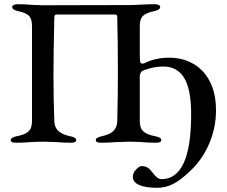

<svg xmlns="http://www.w3.org/2000/svg" viewBox="-20 -674 1078 912"><path d="M611 166Q611 148 626 131.5Q641 115 654 115Q681 115 699 139Q715 160 725.5 168.5Q736 177 747 177Q888 177 888 -131Q888 -249 855 -303.5Q822 -358 756 -358Q725 -358 694 -350Q663 -342 655 -336Q644 -328 644 -309V-98Q644 -65 661.5 -49.5Q679 -34 717 -27Q732 -24 739 -19.5Q746 -15 746 -8Q746 4 720 4Q684 4 655 1Q617 -1 596 -1Q574 -1 530 1Q497 4 460 4Q435 4 435 -8Q435 -15 442 -19.5Q449 -24 464 -27Q502 -35 519 -52Q536 -69 537 -99Q540 -213 540 -329Q540 -463 537 -595Q537 -600 534.5 -602Q532 -604 527 -605H247Q242 -604 240.5 -601.5Q239 -599 238 -592Q234 -414 234 -321Q234 -198 238 -99Q239 -69 257 -52Q275 -35 313 -27Q328 -24 335 -19.5Q342 -15 342 -8Q342 4 317 4Q281 4 249 1Q209 -1 189 -1Q165 -1 125 1Q92 4 56 4Q31 4 31 -8Q31 -15 38 -19.5Q45 -24 60 -27Q98 -34 115 -49.5Q132 -65 132 -98V-550Q132 -584 118 -598.5Q104 -613 67 -621Q38 -627 38 -641Q38 -647 45.5 -650.5Q53 -654 64 -654Q102 -654 130 -651Q164 -649 181 -649L596 -650Q615 -650 649 -652Q687 -654 715 -654Q726 -654 733.5 -650.5Q741 -647 741 -641Q741 -627 712 -621Q674 -613 659 -598.5Q644 -584 644 -550V-411Q644 -388 646 -380Q648 -372 656 -372Q662 -372 664 -373Q718 -400 783 -400Q846 -400 896.5 -372Q947 -344 976.5 -287.5Q1006 -231 1006 -149Q1006 -66 972.5 11Q939 88 879 142Q840 180 804 199Q768 218 727 218Q670 218 640.5 204.5Q611 191 611 166Z"/></svg>

Font: EB Garamond Medium
Style: Regular
Weight: 500
Designer: Georg Duffner and Octavio Pardo
Foundry: Georg Duffner
Version: Version 1.000